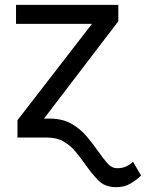

<svg xmlns="http://www.w3.org/2000/svg" viewBox="-20 -566 601 790"><path d="M161.1 -78.1H182.6Q236.8 -78.1 273.9 -56.9Q311 -35.6 336.9 -4.6Q362.8 26.4 383.3 55.7Q403.3 84.5 421.4 105.2Q439.5 126 461.9 126Q482.4 126.5 498.8 118.9Q515.1 111.3 527.3 99.6L560.5 156.2Q544.4 172.4 518.1 188.5Q491.7 204.6 457 204.1Q411.1 204.1 383.3 175Q355.5 146 330.1 109.4Q311.5 83 290.8 57.9Q270 32.7 241.9 16.4Q213.9 0 172.9 0H51.8V-71.3L358.4 -467.8H45.9V-545.9H466.8V-478.5Z"/></svg>

Font: Inter Display
Style: Regular
Weight: 400
Designer: Rasmus Andersson
Foundry: rsms
Version: Version 4.000;git-37864ae